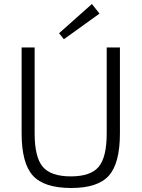

<svg xmlns="http://www.w3.org/2000/svg" viewBox="-20 -927 707 959"><path d="M477 -859 299 -731 275 -761 439 -907ZM579 -690V-261Q579 -112 524 -50Q469 12 336 12Q200 12 144 -50Q88 -112 88 -261V-690H153V-261Q153 -142 193.5 -94Q234 -46 334 -46Q433 -46 473 -94Q513 -142 513 -261V-690Z"/></svg>

Font: Exo 2.0 Light
Style: Regular
Weight: 300
Designer: Natanael Gama
Version: Version 1.001;PS 001.001;hotconv 1.0.70;makeotf.lib2.5.58329